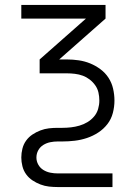

<svg xmlns="http://www.w3.org/2000/svg" viewBox="-20 -540 540 775"><path d="M434 215H213Q195 215 177.5 213Q160 211 143 204.5Q126 198 111 188Q96 178 85.5 163.5Q75 149 70.5 131Q66 113 66 96Q66 78 70.5 60Q75 42 85.5 27.5Q96 13 111 3Q126 -7 143 -13.5Q160 -20 177.5 -22Q195 -24 213 -24H232Q249 -24 266.5 -26Q284 -28 301 -33Q318 -38 333 -47Q348 -56 359.5 -69.5Q371 -83 376 -100Q381 -117 381 -134Q381 -150 377.5 -166Q374 -182 364.5 -195.5Q355 -209 342 -219Q329 -229 314 -234.5Q299 -240 282.5 -242Q266 -244 250 -244H140V-300L327 -465H66V-520H406V-465L219 -300H250Q274 -300 298 -296.5Q322 -293 344 -284Q366 -275 385.5 -260.5Q405 -246 418 -226Q431 -206 436.5 -182Q442 -158 442 -134Q442 -109 435.5 -84Q429 -59 413.5 -39Q398 -19 376.5 -5Q355 9 331 17Q307 25 282 28Q257 31 232 31H213Q198 31 183 34Q168 37 155 45Q142 53 134.5 66.5Q127 80 127 96Q127 111 134.5 124.5Q142 138 155 146Q168 154 183 157Q198 160 213 160H434Z"/></svg>

Font: Iosevka Light
Style: Regular
Weight: 300
Monospace: yes
Designer: Belleve Invis
Foundry: Belleve Invis
Version: Version 32.5.0; ttfautohint (v1.8.4)